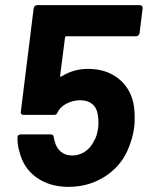

<svg xmlns="http://www.w3.org/2000/svg" viewBox="-20 -720 575 747"><path d="M504 -261Q504 -236 502 -224Q496 -178 475 -132Q446 -69 384.5 -31Q323 7 247 7Q173 7 122 -29.5Q71 -66 56 -129Q48 -153 48 -184Q48 -197 61 -197H178Q189 -197 189 -186L193 -169Q200 -143 217.5 -129Q235 -115 261 -115Q288 -115 310.5 -130Q333 -145 346 -172Q358 -191 362 -224Q363 -231 363 -245Q363 -260 360 -276Q356 -302 338 -316Q320 -330 292 -330Q264 -330 239 -317Q214 -304 204 -283Q201 -273 191 -273H71Q66 -273 63 -276.5Q60 -280 61 -285L111 -688Q112 -693 115.5 -696.5Q119 -700 124 -700H524Q535 -700 535 -688L523 -591Q522 -586 518.5 -582.5Q515 -579 510 -579H239Q234 -579 233 -574L214 -426Q214 -419 220 -423Q266 -452 323 -452Q391 -452 438 -416.5Q485 -381 499 -319Q504 -294 504 -261Z"/></svg>

Font: Barlow
Style: Bold Italic
Weight: 700
Italic angle: -7°
Designer: Jeremy Tribby
Foundry: Tribby Type
Version: Version 1.422